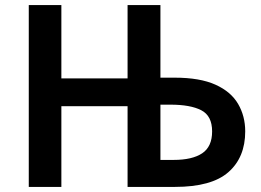

<svg xmlns="http://www.w3.org/2000/svg" viewBox="-20 -734 1025 754"><path d="M93 0V-714H221V-426H481V-714H610V-429H666Q765 -429 826 -401.5Q887 -374 915 -326Q943 -278 943 -218Q943 -116 877 -58Q811 0 667 0H481V-317H221V0ZM662 -106Q735 -106 774 -132Q813 -158 813 -218Q813 -279 770.5 -301Q728 -323 649 -323H610V-106Z"/></svg>

Font: Noto Sans SemiBold
Style: Regular
Weight: 600
Designer: Monotype Design Team
Foundry: Monotype Imaging Inc.
Version: Version 2.007